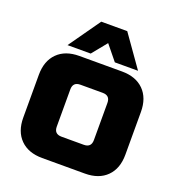

<svg xmlns="http://www.w3.org/2000/svg" viewBox="-135 -852 900 972"><g transform="rotate(20 315.0 -365.5)"><path d="M40 0ZM590 -150Q590 -75 547.5 -32.5Q505 10 430 10H200Q125 10 82.5 -32.5Q40 -75 40 -150V-380Q40 -455 82.5 -497.5Q125 -540 200 -540H430Q505 -540 547.5 -497.5Q590 -455 590 -380ZM415 -365Q415 -405 375 -405H255Q215 -405 215 -365V-165Q215 -125 255 -125H375Q415 -125 415 -165ZM125 -571 245 -741H385L505 -571H380L315 -651L250 -571Z"/></g></svg>

Font: Russo One
Style: Regular
Weight: 400
Designer: Jovanny lemonad
Foundry: Jovanny Lemonad
Version: Version 1.001